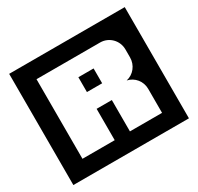

<svg xmlns="http://www.w3.org/2000/svg" viewBox="-177 -954 1331 1289"><g transform="rotate(-30 488.0 -309.0)"><path d="M936 122V-740H40V122ZM798 0H549V-243H431V0H181V-617H674C743 -617 798 -561 798 -492V-430C798 -370 757 -319 701 -307C757 -295 798 -246 798 -186ZM549 -373V-488H431V-373Z"/></g></svg>

Font: Takraf VEB
Style: Regular
Weight: 400
Designer: Jan Sonntag
Foundry: Jan Sonntag | S FONTS | www.sonntag.nl
Version: Version 2.001